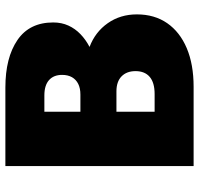

<svg xmlns="http://www.w3.org/2000/svg" viewBox="-33 -707 740 714"><g transform="rotate(-90 337.0 -350.0)"><path d="M76.5 0V-700H368.5Q479.5 -700 545 -655.2Q610.5 -610.5 610.5 -522Q610.5 -491 599 -465.8Q587.5 -440.5 567 -420.8Q546.5 -401 519.5 -387Q575 -366 607.8 -319.2Q640.5 -272.5 640.5 -211Q640.5 -145.5 607.8 -98.2Q575 -51 514.8 -25.5Q454.5 0 371.5 0ZM278.5 -145H344.5Q386.5 -145 408 -163.2Q429.5 -181.5 429.5 -216Q429.5 -249 410 -268Q390.5 -287 354.5 -287H278.5ZM278.5 -421H342.5Q365.5 -421 381.8 -429Q398 -437 406.8 -452.2Q415.5 -467.5 415.5 -489Q415.5 -520.5 396 -537.8Q376.5 -555 339.5 -555H278.5Z"/></g></svg>

Font: Geologica Cursive Black
Style: Regular
Weight: 900
Designer: Sindre Bremnes, Frode Helland
Foundry: Monokrom Skriftforlag AS
Version: Version 1.010;gftools[0.9.28]